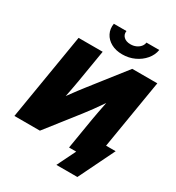

<svg xmlns="http://www.w3.org/2000/svg" viewBox="-252 -1095 1285 1401"><g transform="rotate(30 390.0 -394.0)"><path d="M661.1 0H458L502 -265.6Q506.3 -289.6 513.7 -329.6Q521 -369.6 531.2 -419.2Q541.5 -468.8 553.7 -520L594.2 -510.7Q561 -460.9 529.8 -415.5Q498.5 -370.1 471.2 -332.3Q443.8 -294.4 420.9 -265.6L212.4 0H-2.4L118.2 -727.5H321.3L276.9 -460.9Q272 -430.7 262.9 -382.8Q253.9 -335 243.7 -284.2Q233.4 -233.4 224.1 -193.8L205.6 -247.1Q229.5 -285.2 255.4 -321.3Q281.2 -357.4 304.9 -388.4Q328.6 -419.4 346.2 -441.9L570.3 -727.5H781.7ZM453.6 -782.2Q398.9 -782.2 359.4 -804Q319.8 -825.7 301 -862.8Q282.2 -899.9 289.6 -945.3H396Q391.1 -915 411.6 -895.5Q432.1 -876 469.2 -876Q493.7 -876 514.2 -885Q534.7 -894 548.1 -909.4Q561.5 -924.8 564.5 -945.3H672.4Q665 -899.9 633.5 -862.8Q602.1 -825.7 555.2 -804Q508.3 -782.2 453.6 -782.2ZM441.4 156.2 518.1 0H471.2L495.6 -146.5H766.1L618.2 156.2Z"/></g></svg>

Font: Inter 28pt Black
Style: Italic
Weight: 900
Italic angle: -9.3988°
Designer: Rasmus Andersson
Foundry: rsms
Version: Version 4.001;git-66647c0bb